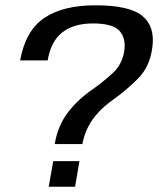

<svg xmlns="http://www.w3.org/2000/svg" viewBox="-20 -700 613 725"><path d="M186.5 -156H291Q301 -208.5 330 -249.2Q359 -290 411.5 -327Q456.5 -358.5 501.5 -403.8Q546.5 -449 555.5 -523Q565.5 -601 516.8 -640.5Q468 -680 340.5 -680Q218 -680 147.2 -632.2Q76.5 -584.5 56 -472H160Q172.5 -545 215.8 -578.2Q259 -611.5 330.5 -611.5Q406.5 -611.5 431.5 -583.2Q456.5 -555 449 -506Q440.5 -456 406 -424.2Q371.5 -392.5 333 -365Q276.5 -327 237.8 -277.2Q199 -227.5 186.5 -156ZM181 -91.5 164 5H263.5L280 -91.5Z"/></svg>

Font: Anybody SemiExpanded
Style: Italic
Weight: 400
Width: 6
Italic angle: -10°
Version: Version 1.113;gftools[0.9.25]